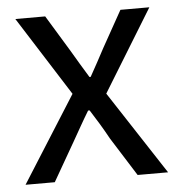

<svg xmlns="http://www.w3.org/2000/svg" viewBox="-44 -585 587 628"><g transform="rotate(-5 249.0 -271.5)"><path d="M15 0H111L184 -127C203 -160 221 -193 240 -224H245C265 -193 285 -160 303 -127L383 0H483L304 -274L469 -543H374L307 -423C291 -393 275 -363 258 -333H254C236 -363 217 -393 200 -423L127 -543H29L194 -283Z"/></g></svg>

Font: Noto Sans CJK KR Regular
Style: Regular
Weight: 400
Designer: Ryoko NISHIZUKA (kana & ideographs); Paul D. Hunt (Latin, Greek & Cyrillic); Wenlong ZHANG (bopomofo); Sandoll Communica
Foundry: Adobe Systems Incorporated
Version: Version 1.004;PS 1.004;hotconv 1.0.82;makeotf.lib2.5.63406